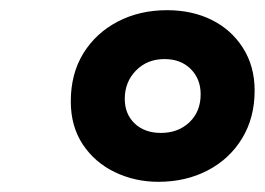

<svg xmlns="http://www.w3.org/2000/svg" viewBox="-20 -759 520 377"><path d="M291 -402Q245 -402 205.5 -421Q166 -440 142.5 -475.5Q119 -511 119 -560Q119 -614 143.5 -654Q168 -694 211 -716.5Q254 -739 308 -739Q357 -739 395.5 -720Q434 -701 457 -665Q480 -629 480 -581Q480 -528 455.5 -487.5Q431 -447 388 -424.5Q345 -402 291 -402ZM296 -498Q330 -498 352 -519Q374 -540 374 -574Q374 -604 354.5 -623.5Q335 -643 303 -643Q269 -643 247 -620.5Q225 -598 225 -565Q225 -535 244.5 -516.5Q264 -498 296 -498Z"/></svg>

Font: Mona Sans ExtraLight
Style: Bold Italic
Weight: 700
Italic angle: -11.6951°
Version: Version 2.000